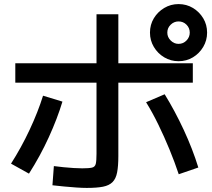

<svg xmlns="http://www.w3.org/2000/svg" viewBox="-20 -875 1040 941"><path d="M405 46Q384 46 354.5 44Q325 42 294 39Q263 36 237 33L244 -61Q266 -58 291.5 -55.5Q317 -53 341 -51.5Q365 -50 383 -50Q416 -50 431 -53.5Q446 -57 449.5 -72.5Q453 -88 453 -122V-805H560V-110Q560 -61 554 -30Q548 1 531.5 17.5Q515 34 485 40Q455 46 405 46ZM34 -73Q84 -151 125 -238.5Q166 -326 191 -406L286 -377Q261 -294 219 -202Q177 -110 122 -24ZM856 -21Q836 -81 810.5 -143Q785 -205 756 -264.5Q727 -324 696 -374L787 -413Q837 -332 880.5 -238.5Q924 -145 952 -54ZM55 -470V-565H925V-470ZM855 -575Q817 -575 785 -594Q753 -613 734 -645Q715 -677 715 -715Q715 -754 734 -785.5Q753 -817 785 -836Q817 -855 855 -855Q894 -855 925.5 -836Q957 -817 976 -785.5Q995 -754 995 -715Q995 -677 976 -645Q957 -613 925.5 -594Q894 -575 855 -575ZM855 -660Q878 -660 894 -676.5Q910 -693 910 -715Q910 -738 894 -754Q878 -770 855 -770Q833 -770 816.5 -754Q800 -738 800 -715Q800 -693 816.5 -676.5Q833 -660 855 -660Z"/></svg>

Font: M PLUS 2 Medium
Style: Regular
Weight: 500
Designer: Coji Morishita
Foundry: UNDERFOREST DESIGN
Version: Version 1.001